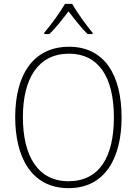

<svg xmlns="http://www.w3.org/2000/svg" viewBox="-20 -968 711 998"><path d="M355 -948H318C294 -906 243 -836 210 -798V-791H237C270 -823 308 -872 336 -909C365 -871 402 -824 435 -791H461V-798C432 -832 379 -905 355 -948ZM612 -358C612 -581 521 -725 339 -725C157 -725 59 -585 59 -359C59 -152 143 10 336 10C528 10 612 -149 612 -358ZM99 -359C99 -558 177 -689 339 -689C491 -689 572 -569 572 -358C572 -153 497 -26 336 -26C177 -26 99 -157 99 -359Z"/></svg>

Font: Noto Sans Gurmukhi UI SemiCondensed ExtraLight
Style: Regular
Weight: 200
Width: 4
Designer: Jelle Bosma - Monotype Design Team
Foundry: Monotype Imaging Inc.
Version: Version 2.004